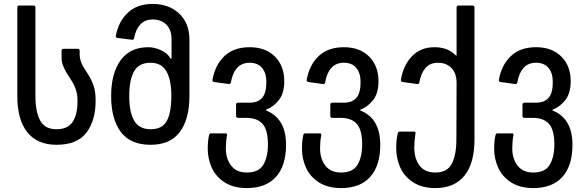

<svg xmlns="http://www.w3.org/2000/svg" viewBox="-20 -728 2980 976"><path d="M68 -240V-690Q68 -700 79 -700H150Q160 -700 160 -690V-240Q160 -162 183.5 -116.5Q207 -71 267 -71Q324 -71 349 -108Q374 -145 374 -214V-220Q374 -270 345 -316L322 -352Q308 -375 300.5 -394Q293 -413 293 -436V-470Q293 -480 304 -480H374Q385 -480 385 -470V-449Q385 -420 406 -384L428 -350Q446 -321 456 -291.5Q466 -262 466 -219V-214Q466 -116 419.5 -54Q373 8 267 8Q170 8 119 -55.5Q68 -119 68 -240Z M545 -240Q545 -355 593 -421.5Q641 -488 734 -488Q764 -488 797 -473.5Q830 -459 846 -432Q848 -429 850 -429.5Q852 -430 852 -433V-529Q852 -576 826 -602.5Q800 -629 756 -629Q717 -629 693.5 -604Q670 -579 662 -535Q661 -525 651 -526L578 -535Q566 -537 569 -547Q582 -618 629.5 -663Q677 -708 756 -708Q839 -708 891 -659Q943 -610 943 -525V-240Q943 -123 894.5 -57.5Q846 8 745 8Q643 8 594 -57.5Q545 -123 545 -240ZM746 -71Q805 -71 828 -113.5Q851 -156 851 -242Q851 -320 826.5 -364.5Q802 -409 744 -409Q687 -409 662 -366Q637 -323 637 -240Q637 -157 662.5 -114Q688 -71 746 -71Z M1036 28Q1036 -14 1043 -42Q1045 -50 1052 -50H1126Q1136 -50 1134 -41Q1128 -8 1128 26Q1128 79 1155 114Q1182 149 1235 149Q1295 149 1318.5 109.5Q1342 70 1342 6Q1342 -67 1315 -98Q1288 -129 1231 -129H1190Q1180 -129 1180 -139V-196Q1180 -206 1190 -206H1249Q1291 -206 1312.5 -230.5Q1334 -255 1334 -311Q1334 -357 1312 -383Q1290 -409 1249 -409Q1209 -409 1185.5 -383Q1162 -357 1154 -310Q1153 -300 1142 -301L1069 -311Q1059 -312 1060 -322Q1073 -397 1120.5 -442.5Q1168 -488 1249 -488Q1330 -488 1377.5 -440.5Q1425 -393 1425 -315Q1425 -255 1398.5 -220.5Q1372 -186 1336 -172Q1332 -171 1332 -168.5Q1332 -166 1336 -165Q1434 -124 1434 8Q1434 114 1383 171Q1332 228 1235 228Q1167 228 1122 199Q1077 170 1056.5 124.5Q1036 79 1036 28Z M1515 28Q1515 -14 1522 -42Q1524 -50 1531 -50H1605Q1615 -50 1613 -41Q1607 -8 1607 26Q1607 79 1634 114Q1661 149 1714 149Q1774 149 1797.5 109.5Q1821 70 1821 6Q1821 -67 1794 -98Q1767 -129 1710 -129H1669Q1659 -129 1659 -139V-196Q1659 -206 1669 -206H1728Q1770 -206 1791.5 -230.5Q1813 -255 1813 -311Q1813 -357 1791 -383Q1769 -409 1728 -409Q1688 -409 1664.5 -383Q1641 -357 1633 -310Q1632 -300 1621 -301L1548 -311Q1538 -312 1539 -322Q1552 -397 1599.5 -442.5Q1647 -488 1728 -488Q1809 -488 1856.5 -440.5Q1904 -393 1904 -315Q1904 -255 1877.5 -220.5Q1851 -186 1815 -172Q1811 -171 1811 -168.5Q1811 -166 1815 -165Q1913 -124 1913 8Q1913 114 1862 171Q1811 228 1714 228Q1646 228 1601 199Q1556 170 1535.5 124.5Q1515 79 1515 28Z M1994 24Q1994 -18 2002 -50Q2004 -59 2011 -59H2085Q2094 -59 2092 -50Q2086 -11 2086 21Q2086 78 2112.5 113.5Q2139 149 2193 149Q2254 149 2277 103.5Q2300 58 2300 -20L2301 -307Q2301 -355 2275 -382Q2249 -409 2206 -409Q2166 -409 2143 -382.5Q2120 -356 2112 -310Q2111 -300 2100 -301L2028 -311Q2017 -312 2018 -322Q2030 -396 2074 -442Q2118 -488 2188 -488Q2255 -488 2294 -449Q2298 -445 2299.5 -445Q2301 -445 2301 -452V-690Q2301 -700 2312 -700H2382Q2392 -700 2392 -690V-20Q2392 102 2341 165Q2290 228 2193 228Q2125 228 2080 198.5Q2035 169 2014.5 123Q1994 77 1994 24Z M2492 28Q2492 -14 2499 -42Q2501 -50 2508 -50H2582Q2592 -50 2590 -41Q2584 -8 2584 26Q2584 79 2611 114Q2638 149 2691 149Q2751 149 2774.5 109.5Q2798 70 2798 6Q2798 -67 2771 -98Q2744 -129 2687 -129H2646Q2636 -129 2636 -139V-196Q2636 -206 2646 -206H2705Q2747 -206 2768.5 -230.5Q2790 -255 2790 -311Q2790 -357 2768 -383Q2746 -409 2705 -409Q2665 -409 2641.5 -383Q2618 -357 2610 -310Q2609 -300 2598 -301L2525 -311Q2515 -312 2516 -322Q2529 -397 2576.5 -442.5Q2624 -488 2705 -488Q2786 -488 2833.5 -440.5Q2881 -393 2881 -315Q2881 -255 2854.5 -220.5Q2828 -186 2792 -172Q2788 -171 2788 -168.5Q2788 -166 2792 -165Q2890 -124 2890 8Q2890 114 2839 171Q2788 228 2691 228Q2623 228 2578 199Q2533 170 2512.5 124.5Q2492 79 2492 28Z"/></svg>

Font: Barlow GEO Medium
Style: Regular
Weight: 500
Designer: Jeremy Tribby
Foundry: Tribby Type
Version: Version 1.408